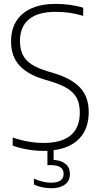

<svg xmlns="http://www.w3.org/2000/svg" viewBox="-20 -769 514 990"><path d="M256.5 5.5V55.5Q295.5 57.5 318 76.2Q340.5 95 340.5 128Q340.5 163.5 315 182.5Q289.5 201.5 245.5 201.5Q222 201.5 198.5 196.8Q175 192 155 182.5V152Q181 163.5 202.2 168.2Q223.5 173 245 173Q275 173 291.5 161.8Q308 150.5 308 127.5Q308 104.5 291.2 93.5Q274.5 82.5 244 82.5H224.5V8.5Q217.5 9 203 9Q165.5 9 124.2 2.2Q83 -4.5 45.5 -18V-60Q127.5 -32 205.5 -32Q298 -32 344.8 -71.5Q391.5 -111 391.5 -189Q391.5 -233 376.2 -262.5Q361 -292 328.2 -312.5Q295.5 -333 239.5 -350L209 -359Q122 -385 79.5 -432.2Q37 -479.5 37 -555.5Q37 -616 63.5 -659.2Q90 -702.5 142 -725.8Q194 -749 269 -749Q304.5 -749 342 -743.8Q379.5 -738.5 409 -729V-687Q342.5 -708 268 -708Q175.5 -708 129.2 -669.5Q83 -631 83 -558Q83 -515.5 97.5 -486.2Q112 -457 143.2 -436.8Q174.5 -416.5 228 -400.5L258.5 -391.5Q350 -364 393.8 -316.2Q437.5 -268.5 437.5 -191.5Q437.5 -107 390.8 -56.5Q344 -6 256.5 5.5Z"/></svg>

Font: Encode Sans Semi Condensed ExLight
Style: Regular
Weight: 275
Width: 4
Designer: Multiple Designers
Foundry: Impallari Type
Version: Version 2.000